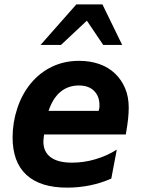

<svg xmlns="http://www.w3.org/2000/svg" viewBox="-20 -837 642 871"><path d="M326.2 -816.9H444.8L534.2 -633.3H448.2L374 -743.2L256.8 -633.3H164.1ZM284.7 14.2Q162.6 14.2 100.1 -43.5Q67.9 -73.2 52.5 -116Q37.1 -158.7 37.1 -213.9Q37.1 -280.8 58.6 -346.2Q69.8 -379.4 84.7 -406.7Q99.6 -434.1 119.1 -458Q140.1 -483.4 164.8 -502.7Q189.5 -522 216.8 -534.7Q243.2 -547.4 273.7 -554.2Q304.2 -561 338.9 -561Q388.7 -561 430.7 -546.4Q472.7 -531.7 502.9 -502.4Q531.2 -475.1 547.6 -436.5Q564 -397.9 564 -348.1Q564 -338.4 563.2 -323.7Q562.5 -309.1 561 -296.4Q560.1 -286.6 557.1 -266.8Q554.2 -247.1 550.8 -227.1H180.2Q179.2 -223.1 179 -219.2Q178.7 -215.3 178.2 -211.4L176.8 -196.8Q176.8 -169.9 185.5 -152.6Q194.3 -135.3 209.5 -124Q242.2 -99.1 307.1 -99.1Q332.5 -99.1 358.9 -102.8Q385.3 -106.4 411.6 -114.3Q464.4 -129.4 509.8 -158.2L484.9 -26.9Q438.5 -6.3 388.2 3.9Q337.4 14.2 284.7 14.2ZM427.7 -334Q429.7 -340.3 430.7 -347.7Q431.2 -351.1 431.2 -354Q431.2 -356.9 431.2 -359.9Q431.2 -400.9 406.2 -425.3Q381.8 -449.2 337.9 -449.2Q289.1 -449.2 254.4 -420.4Q219.7 -391.6 200.2 -334Z"/></svg>

Font: Hack
Style: Bold Italic
Weight: 700
Italic angle: -11°
Monospace: yes
Designer: Christopher Simpkins
Foundry: Christopher Simpkins
Version: Version 2.017; ttfautohint (v1.4.1) -l 4 -r 80 -G 350 -x 0 -